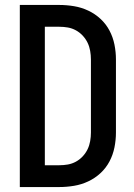

<svg xmlns="http://www.w3.org/2000/svg" viewBox="-20 -755 540 775"><path d="M60 0V-735H219Q249 -735 279 -730Q309 -725 336.5 -712Q364 -699 386 -678.5Q408 -658 422 -631.5Q436 -605 442 -575Q448 -545 448 -515V-220Q448 -190 442 -160Q436 -130 422 -103.5Q408 -77 386 -56.5Q364 -36 336.5 -23Q309 -10 279 -5Q249 0 219 0ZM161 -88H219Q237 -88 254 -91Q271 -94 286.5 -102.5Q302 -111 314 -124Q326 -137 333.5 -152.5Q341 -168 344 -185.5Q347 -203 347 -220V-515Q347 -532 344 -549.5Q341 -567 333.5 -582.5Q326 -598 314 -611Q302 -624 286.5 -632.5Q271 -641 254 -644Q237 -647 219 -647H161Z"/></svg>

Font: Iosevka Term Semibold
Style: Regular
Weight: 600
Monospace: yes
Designer: Belleve Invis
Foundry: Belleve Invis
Version: Version 31.4.0